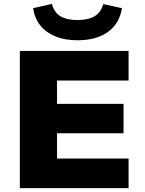

<svg xmlns="http://www.w3.org/2000/svg" viewBox="-20 -967 746 987"><path d="M82 0V-705H641V-553H273V-433H615V-282H273V-152H641V0ZM379 -760Q313 -760 264.5 -780Q216 -800 187 -836.5Q158 -873 150 -925L247 -947Q259 -902 291.5 -883Q324 -864 379 -864Q433 -864 466 -883.5Q499 -903 511 -946L607 -925Q594 -845 534.5 -802.5Q475 -760 379 -760Z"/></svg>

Font: Nunito Sans 10pt SemiExpanded Black
Style: Regular
Weight: 900
Width: 6
Designer: Vernon Adams
Foundry: Vernon Adams
Version: Version 3.101;gftools[0.9.27]